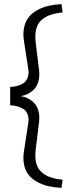

<svg xmlns="http://www.w3.org/2000/svg" viewBox="-20 -807 346 939"><path d="M29.8 -292V-381.8Q46.9 -382.3 62.3 -386.2Q77.6 -390.1 92.8 -399.2Q107.9 -408.2 115 -426.5Q122.1 -444.8 118.2 -470.2L97.2 -606Q91.3 -643.1 97.9 -673.1Q104.5 -703.1 120.8 -723.4Q137.2 -743.7 162.4 -757.6Q187.5 -771.5 216.8 -778.3Q246.1 -785.2 280.8 -787.1L286.1 -746.1Q251 -742.7 226.3 -734.1Q201.7 -725.6 182.9 -709Q164.1 -692.4 157 -664.6Q149.9 -636.7 154.8 -597.2L170.9 -464.8Q174.8 -434.1 168 -409.4Q161.1 -384.8 146.5 -370.1Q131.8 -355.5 115.5 -347.4Q99.1 -339.4 81.1 -336.9Q99.1 -334.5 115.5 -326.4Q131.8 -318.4 146.5 -303.7Q161.1 -289.1 168 -264.4Q174.8 -239.7 170.9 -209L154.8 -77.1Q149.9 -37.6 157 -9.8Q164.1 18.1 182.9 34.7Q201.7 51.3 226.3 59.8Q251 68.4 286.1 71.8L280.8 111.8Q245.6 109.9 216.6 103.3Q187.5 96.7 162.1 82.8Q136.7 68.8 120.6 49.1Q104.5 29.3 97.9 -0.7Q91.3 -30.8 97.2 -67.9L118.2 -204.1Q122.1 -229.5 115 -247.8Q107.9 -266.1 92.8 -274.9Q77.6 -283.7 62.3 -287.6Q46.9 -291.5 29.8 -292Z"/></svg>

Font: Sporting Grotesque
Style: Bold
Weight: 700
Designer: Lucas LE BIHAN
Foundry: Lucas LE BIHAN
Version: Version 2.002;PS 2.2;hotconv 1.0.88;makeotf.lib2.5.647800